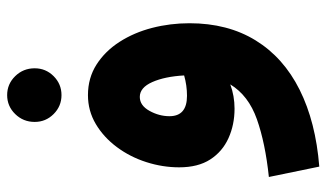

<svg xmlns="http://www.w3.org/2000/svg" viewBox="-208 -475 913 537"><g transform="rotate(-90 248.5 -206.5)"><path d="M51 230 22 89Q117 79 183.5 55.5Q250 32 281 -19Q249 -7 213 -7Q168 -7 130.5 -24Q93 -41 71 -75Q49 -109 49 -162Q49 -208 63.5 -253.5Q78 -299 105.5 -336Q133 -373 170 -395Q207 -417 251 -417Q299 -417 336.5 -393Q374 -369 400 -328.5Q426 -288 439 -237.5Q452 -187 452 -133Q452 -26 404 52Q356 130 266 175Q176 220 51 230ZM192 -189Q192 -140 249 -140Q278 -140 306 -148Q303 -202 287.5 -237Q272 -272 246 -272Q222 -272 207 -245Q192 -218 192 -189ZM251 -491Q220 -491 198 -513Q176 -535 176 -566Q176 -598 198 -620.5Q220 -643 251 -643Q282 -643 304 -620.5Q326 -598 326 -566Q326 -535 304 -513Q282 -491 251 -491Z"/></g></svg>

Font: Noto Sans Arabic SemCond ExtBd
Style: Regular
Weight: 800
Width: 4
Designer: Monotype Design Team, Nadine Chahine, Nizar Qandah and Khaled Hosny
Foundry: Monotype Imaging Inc.
Version: Version 2.012; ttfautohint (v1.8.4.7-5d5b)